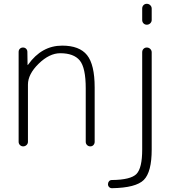

<svg xmlns="http://www.w3.org/2000/svg" viewBox="-20 -770 941 1010"><path d="M78 -24V-497Q78 -507 84.5 -513.5Q91 -520 101 -520Q111 -520 117.5 -513.5Q124 -507 124 -497L125 -429Q125 -428 126 -428L128 -430Q199 -530 307 -530Q398 -530 438 -480Q478 -430 478 -310V-24Q478 -14 471.5 -7Q465 0 455 0Q445 0 438 -7Q431 -14 431 -24V-305Q431 -414 399.5 -452Q368 -490 297 -490Q240 -490 183.5 -435Q127 -380 127 -325V-24Q127 -14 119.5 -7Q112 0 102 0Q92 0 85 -7Q78 -14 78 -24ZM728 -725Q728 -736 735 -743Q742 -750 752 -750Q763 -750 770.5 -742.5Q778 -735 778 -725V-665Q778 -655 770.5 -647.5Q763 -640 752 -640Q742 -640 735 -647Q728 -654 728 -665ZM569 220Q560 220 554 214Q548 208 548 199Q548 190 553.5 183.5Q559 177 568 177Q668 176 698 145Q728 114 728 17V-495Q728 -506 735 -513Q742 -520 752 -520Q763 -520 770.5 -512.5Q778 -505 778 -495V17Q778 135 736.5 176.5Q695 218 569 220Z"/></svg>

Font: Rounded Mplus 1c Light
Style: Regular
Weight: 300
Version: Version 1.059.20150529